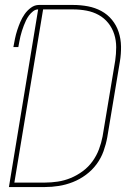

<svg xmlns="http://www.w3.org/2000/svg" viewBox="-20 -755 540 775"><path d="M16 0 134 -717Q123 -717 113.5 -709.5Q104 -702 97 -692.5Q90 -683 85 -672.5Q80 -662 76 -651.5Q72 -641 68.5 -630Q65 -619 62.5 -608.5Q60 -598 58 -587Q56 -576 54 -565H34Q37 -582 40.5 -599Q44 -616 49.5 -633Q55 -650 62 -666.5Q69 -683 79.5 -698Q90 -713 105 -724Q120 -735 137 -735H275Q306 -735 335 -729.5Q364 -724 389 -710.5Q414 -697 432 -675Q450 -653 459 -625.5Q468 -598 468.5 -567.5Q469 -537 464 -507L413 -201Q408 -173 398 -145Q388 -117 370 -92.5Q352 -68 327 -49.5Q302 -31 274 -20Q246 -9 217.5 -4.5Q189 0 161 0ZM38 -18H161Q187 -18 213.5 -22Q240 -26 265.5 -36.5Q291 -47 314 -64Q337 -81 353.5 -104Q370 -127 379.5 -152.5Q389 -178 394 -204L445 -510Q449 -537 449 -564.5Q449 -592 441 -617Q433 -642 417 -662Q401 -682 378.5 -694.5Q356 -707 329.5 -712Q303 -717 275 -717H154Z"/></svg>

Font: Iosevka Curly Thin Oblique
Style: Regular
Weight: 100
Italic angle: -9°
Monospace: yes
Designer: Belleve Invis
Foundry: Belleve Invis
Version: Version 11.1.0; ttfautohint (v1.8.3)